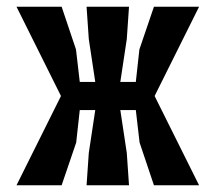

<svg xmlns="http://www.w3.org/2000/svg" viewBox="-20 -550 640 570"><path d="M363 -530 356.4 -434 337.2 -306.8H383.2L393.8 -403.2L437 -530H571L439 -265L571 0H437L394.4 -126.8L383.2 -223.2H337.2L356.4 -96L363 0H237L243.6 -96L262.8 -223.2H216.8L206.2 -126.8L163 0H29L161 -265L29 -530H163L205.6 -403.2L216.8 -306.8H262.8L243.6 -434L237 -530Z"/></svg>

Font: Fliege Mono Thin
Style: Regular
Weight: 100
Version: Version 0.020;Glyphs 3.3 (3306)